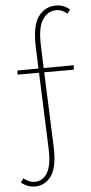

<svg xmlns="http://www.w3.org/2000/svg" viewBox="-61 -746 469 991"><g transform="rotate(-5 173.5 -250.5)"><path d="M177 -395 333 -396 331 -373H178L193 13Q197 120 164.5 165Q132 210 79 210Q40 210 8 183L23 163Q50 186 81 186Q123 186 146.5 145.5Q170 105 166 18L151 -373H39L41 -394L150 -395L146 -506Q142 -617 176.5 -664Q211 -711 268 -711Q309 -711 339 -684L324 -664Q297 -687 268 -687Q222 -687 195.5 -644.5Q169 -602 173 -511Z"/></g></svg>

Font: Ysabeau Extralight
Style: Regular
Weight: 200
Designer: Christian Thalmann (Catharsis Fonts)
Version: Version 0.003